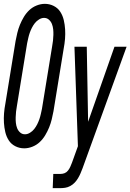

<svg xmlns="http://www.w3.org/2000/svg" viewBox="-34 -763 678 998"><path d="M92 8Q67 8 45.5 -3Q24 -14 11.5 -33.5Q-1 -53 -6.5 -76.5Q-12 -100 -13.5 -124.5Q-15 -149 -13 -174Q-11 -199 -6 -225L47 -550Q51 -571 56 -592Q61 -613 69.5 -634Q78 -655 90 -675Q102 -695 118.5 -710.5Q135 -726 156.5 -734.5Q178 -743 199 -743Q224 -743 245.5 -732Q267 -721 279.5 -701.5Q292 -682 297.5 -658.5Q303 -635 304.5 -610.5Q306 -586 304 -561Q302 -536 297 -510L244 -185Q240 -164 235 -143Q230 -122 221.5 -101Q213 -80 201 -60Q189 -40 172.5 -24.5Q156 -9 134.5 -0.5Q113 8 92 8ZM96 -65Q109 -65 122 -73Q135 -81 144 -92.5Q153 -104 159.5 -117Q166 -130 170.5 -143Q175 -156 178 -169.5Q181 -183 184 -197L237 -522Q240 -537 241.5 -552Q243 -567 243.5 -581.5Q244 -596 242.5 -610.5Q241 -625 236 -638Q231 -651 220.5 -660.5Q210 -670 195 -670Q182 -670 169 -662Q156 -654 147 -642.5Q138 -631 131.5 -618Q125 -605 120.5 -592Q116 -579 113 -565.5Q110 -552 107 -538L54 -213Q51 -198 49.5 -183Q48 -168 47.5 -153.5Q47 -139 48.5 -124.5Q50 -110 55 -97Q60 -84 70.5 -74.5Q81 -65 96 -65ZM240 215 243 141H281Q292 141 302 137Q312 133 319.5 123.5Q327 114 331.5 103.5Q336 93 340 83L371 -3L353 -520H417L424 -130L561 -520H624L395 112Q390 125 384.5 138Q379 151 371.5 163.5Q364 176 354 186.5Q344 197 331 204Q318 211 304.5 213Q291 215 278 215Z"/></svg>

Font: Iosevka SS04 Extended
Style: Italic
Weight: 400
Width: 7
Italic angle: -9°
Monospace: yes
Designer: Belleve Invis
Foundry: Belleve Invis
Version: Version 19.0.0; ttfautohint (v1.8.4)